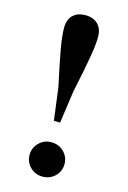

<svg xmlns="http://www.w3.org/2000/svg" viewBox="-118 -813 591 886"><g transform="rotate(15 177.5 -370.5)"><path d="M176.8 15.1Q142.6 15.1 118.4 -8.8Q94.2 -32.7 94.2 -66.9Q94.2 -100.6 118.4 -124.8Q142.6 -148.9 176.8 -148.9Q212.9 -148.9 237.1 -124.8Q261.2 -100.6 261.2 -66.9Q261.2 -32.7 237.1 -8.8Q212.9 15.1 176.8 15.1ZM176.8 -755.9Q214.4 -755.9 236.6 -734.6Q258.8 -713.4 258.8 -672.9Q258.8 -636.2 248 -574Q237.3 -511.7 213.9 -401.9L191.9 -247.1H162.1L142.1 -401.9Q118.2 -511.7 107.2 -574Q96.2 -636.2 96.2 -672.9Q96.2 -713.4 117.9 -734.6Q139.6 -755.9 176.8 -755.9Z"/></g></svg>

Font: Source Han Serif TW
Style: Bold
Weight: 700
Designer: Ryoko NISHIZUKA Ë•øÂ°öÊ∂ºÂ≠ê (kana & ideographs); Frank Grie√ühammer (Latin, Greek & Cyrillic); Wenlong ZHANG Âº†ÊñáÈæô 
Foundry: Adobe
Version: Version 2.003;hotconv 1.1.1;makeotfexe 2.6.0